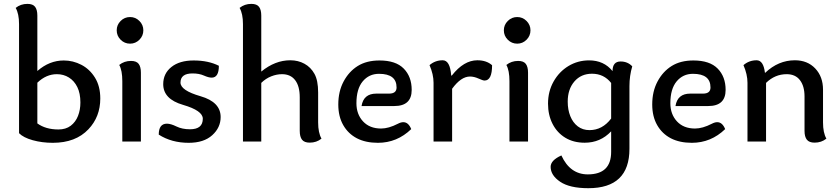

<svg xmlns="http://www.w3.org/2000/svg" viewBox="-20 -740 4388 1004"><path d="M285.6 -63Q324.2 -63 349.9 -82.5Q375.5 -102.1 387.9 -133.8Q400.4 -165.5 400.4 -204.1Q400.4 -252 384.3 -284.7Q368.2 -317.4 340.3 -334.7Q312.5 -352.1 277.3 -352.1Q221.7 -352.1 175.3 -307.6V-94.7Q218.8 -63 285.6 -63ZM256.3 6.8Q200.2 6.8 151.1 -6.8Q102.1 -20.5 79.6 -43.5V-613.8Q79.6 -668 62 -698.7Q87.9 -719.7 123.5 -719.7Q151.9 -719.7 163.6 -704.3Q175.3 -689 175.3 -658.2V-368.7Q238.3 -423.8 313.5 -423.8Q361.8 -423.8 405.5 -401.1Q449.2 -378.4 476.8 -333.7Q504.4 -289.1 504.4 -225.1Q504.4 -129.4 442.4 -64Q375.5 6.8 256.3 6.8Z M660.2 -511.7Q631.3 -511.7 610.8 -532.2Q590.3 -552.7 590.3 -581.5Q590.3 -609.9 610.8 -630.4Q631.3 -650.9 660.2 -650.9Q688.5 -650.9 709 -630.4Q729.5 -609.9 729.5 -581.5Q729.5 -552.7 709 -532.2Q688.5 -511.7 660.2 -511.7ZM716.8 0H619.6V-315.4Q619.6 -371.6 603.5 -400.4Q629.4 -421.4 665 -421.4Q693.4 -421.4 705.1 -406Q716.8 -390.6 716.8 -359.9Z M966.8 6.8Q877 6.8 810.1 -36.1Q810.1 -93.3 853 -93.3Q873 -93.3 902.8 -78.6Q932.6 -64 973.6 -64Q1040.5 -64 1040.5 -119.1Q1040.5 -161.6 937 -191.7Q833.5 -221.7 833.5 -299.8Q833.5 -355.5 876.2 -389.6Q918.9 -423.8 992.7 -423.8Q1069.8 -423.8 1124.5 -396Q1124.5 -334 1086.9 -334Q1070.8 -334 1046.1 -345Q1021.5 -356 986.8 -356Q923.8 -356 923.8 -308.1Q923.8 -267.1 1028.8 -236.8Q1133.8 -206.5 1133.8 -127.9Q1133.8 -72.8 1089.8 -33Q1045.9 6.8 966.8 6.8Z M1599.6 5.9Q1571.3 5.9 1559.3 -9.5Q1547.4 -24.9 1547.4 -55.7V-231Q1547.4 -289.6 1523.4 -320.8Q1499.5 -352.1 1454.6 -352.1Q1426.8 -352.1 1398.2 -340.8Q1369.6 -329.6 1346.2 -306.6V0H1250.5V-613.8Q1250.5 -668 1232.9 -698.7Q1258.8 -719.7 1294.4 -719.7Q1322.8 -719.7 1334.5 -704.3Q1346.2 -689 1346.2 -658.2V-365.7Q1418.5 -424.8 1497.6 -424.8Q1539.1 -424.8 1572 -406.7Q1605 -388.7 1624.3 -354Q1643.6 -319.3 1643.6 -256.3V-100.1Q1643.6 -45.9 1661.1 -15.1Q1635.3 5.9 1599.6 5.9Z M1956.1 6.8Q1892.1 6.8 1846.4 -16.8Q1800.8 -40.5 1774.9 -85.7Q1749 -130.9 1749 -193.8Q1749 -262.2 1776.9 -314.2Q1804.7 -366.2 1850.8 -395Q1897 -423.8 1964.4 -423.8Q2049.8 -423.8 2091.3 -381.3Q2132.8 -338.9 2132.8 -270Q2132.8 -185.5 2042 -185.5H1870.6Q1880.9 -250.5 1947.8 -250.5H2014.6Q2053.7 -250.5 2053.7 -282.7Q2053.7 -354 1961.9 -354Q1909.7 -354 1876.7 -314.5Q1843.8 -274.9 1843.8 -200.2Q1843.8 -142.6 1878.4 -105.2Q1913.1 -67.9 1972.7 -67.9Q2012.2 -67.9 2060.5 -92.8Q2076.2 -101.1 2088.9 -101.1Q2115.7 -101.1 2130.4 -64.9Q2056.2 6.8 1956.1 6.8Z M2344.2 0H2247.1V-307.1Q2247.1 -351.1 2226.1 -399.4Q2255.4 -424.8 2294.9 -424.8Q2333.5 -424.8 2339.4 -345.2H2342.8Q2405.3 -424.8 2476.1 -424.8Q2523.9 -424.8 2553.2 -398.9Q2553.2 -318.8 2513.7 -318.8Q2505.4 -318.8 2482.2 -329.3Q2459 -339.8 2437.5 -339.8Q2390.6 -339.8 2344.2 -275.9Z M2684.6 -511.7Q2655.8 -511.7 2635.3 -532.2Q2614.7 -552.7 2614.7 -581.5Q2614.7 -609.9 2635.3 -630.4Q2655.8 -650.9 2684.6 -650.9Q2712.9 -650.9 2733.4 -630.4Q2753.9 -609.9 2753.9 -581.5Q2753.9 -552.7 2733.4 -532.2Q2712.9 -511.7 2684.6 -511.7ZM2741.2 0H2644V-315.4Q2644 -371.6 2627.9 -400.4Q2653.8 -421.4 2689.5 -421.4Q2717.8 -421.4 2729.5 -406Q2741.2 -390.6 2741.2 -359.9Z M3062.5 -59.6Q3129.9 -59.6 3175.8 -120.1V-306.2Q3137.7 -354.5 3075.7 -354.5Q3018.6 -354.5 2983.6 -314Q2948.7 -273.4 2948.7 -208.5Q2948.7 -166 2962.2 -132.6Q2975.6 -99.1 3001.2 -79.3Q3026.9 -59.6 3062.5 -59.6ZM3056.6 244.1Q2959 244.1 2909.2 210.4Q2859.4 176.8 2859.4 132.3Q2859.4 98.1 2915.5 72.8Q2960.9 171.9 3053.7 171.9Q3175.8 171.9 3175.8 54.2V-53.2Q3119.6 6.3 3037.6 6.3Q2979 6.3 2936 -19.8Q2893.1 -45.9 2869.4 -92.3Q2845.7 -138.7 2845.7 -197.8Q2845.7 -262.2 2874.8 -313.7Q2903.8 -365.2 2952.6 -394.8Q3001.5 -424.3 3060.5 -424.3Q3137.7 -424.3 3183.1 -368.2Q3183.1 -418.5 3225.1 -418.5Q3262.2 -418.5 3286.1 -393.1Q3271.5 -343.8 3271.5 -289.6V38.1Q3271.5 244.1 3056.6 244.1Z M3597.7 6.8Q3533.7 6.8 3488 -16.8Q3442.4 -40.5 3416.5 -85.7Q3390.6 -130.9 3390.6 -193.8Q3390.6 -262.2 3418.5 -314.2Q3446.3 -366.2 3492.4 -395Q3538.6 -423.8 3606 -423.8Q3691.4 -423.8 3732.9 -381.3Q3774.4 -338.9 3774.4 -270Q3774.4 -185.5 3683.6 -185.5H3512.2Q3522.5 -250.5 3589.4 -250.5H3656.2Q3695.3 -250.5 3695.3 -282.7Q3695.3 -354 3603.5 -354Q3551.3 -354 3518.3 -314.5Q3485.4 -274.9 3485.4 -200.2Q3485.4 -142.6 3520 -105.2Q3554.7 -67.9 3614.3 -67.9Q3653.8 -67.9 3702.1 -92.8Q3717.8 -101.1 3730.5 -101.1Q3757.3 -101.1 3772 -64.9Q3697.8 6.8 3597.7 6.8Z M4239.7 5.9Q4211.4 5.9 4199.2 -9.5Q4187 -24.9 4187 -55.7V-235.8Q4187 -289.6 4163.1 -320.8Q4139.2 -352.1 4093.8 -352.1Q4032.2 -352.1 3985.8 -306.6V0H3888.7V-307.1Q3888.7 -351.1 3867.7 -399.4Q3897 -424.8 3936.5 -424.8Q3972.2 -424.8 3980 -359.4H3981.4Q4050.3 -424.8 4136.7 -424.8Q4202.6 -424.8 4243.2 -381.8Q4283.7 -338.9 4283.7 -271V-100.1Q4283.7 -45.9 4301.3 -15.1Q4275.4 5.9 4239.7 5.9Z"/></svg>

Font: Bainsley
Style: Regular
Weight: 400
Designer: Paul James MIller
Foundry: High-Logic / Made with FontCreator
Version: Version 1.411;March 28, 2021;FontCreator 13.0.0.2683 64-bit